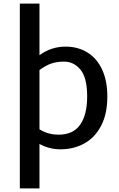

<svg xmlns="http://www.w3.org/2000/svg" viewBox="-20 -820 666 1075"><path d="M581 -280Q581 -182 546 -115.5Q511 -49 451.5 -16.5Q392 16 318 16Q256 16 201 -14V235H91V-800H201V-511Q267 -559 347 -559Q416 -559 469 -526.5Q522 -494 551.5 -431Q581 -368 581 -280ZM468 -280Q468 -384 431 -429.5Q394 -475 338 -475Q298 -475 266.5 -464Q235 -453 201 -428V-96Q249 -66 308 -66Q390 -66 429 -122Q468 -178 468 -280Z"/></svg>

Font: Martel Sans SemiBold
Style: Regular
Weight: 600
Designer: Dan Reynolds and Mathieu Réguer
Foundry: Dan Reynolds and Mathieu Réguer
Version: Version 1.002; ttfautohint (v1.1) -l 5 -r 5 -G 72 -x 0 -D la